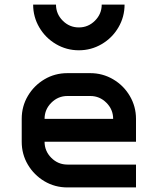

<svg xmlns="http://www.w3.org/2000/svg" viewBox="-20 -820 690 840"><path d="M75 -200V-300Q75 -355 102 -400.5Q129 -446 174.5 -473Q220 -500 275 -500H375Q429 -500 475 -473Q521 -446 548 -400Q575 -354 575 -300V-200H175Q175 -159 204.5 -129.5Q234 -100 275 -100H575V0H275Q220 0 174.5 -27Q129 -54 102 -99.5Q75 -145 75 -200ZM475 -300Q475 -341 445.5 -370.5Q416 -400 375 -400H275Q234 -400 204.5 -370.5Q175 -341 175 -300ZM325 -700Q366 -700 395.5 -729.5Q425 -759 425 -800H525Q525 -746 498 -700Q471 -654 425 -627Q379 -600 325 -600Q271 -600 225 -627Q179 -654 152 -700Q125 -746 125 -800H225Q225 -759 254.5 -729.5Q284 -700 325 -700Z"/></svg>

Font: Monoikos Medium
Style: Regular
Weight: 500
Designer: Brian Krent
Version: Version 0.088